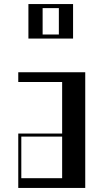

<svg xmlns="http://www.w3.org/2000/svg" viewBox="-20 -926 510 946"><path d="M70 -268H286.2V-522H70V-570H400V0H70ZM286.2 -48V-253H85V-48ZM340 -906V-736H120V-906ZM270 -756V-886H190V-756Z"/></svg>

Font: Facade Sud
Style: Regular
Weight: 100
Designer: Éléonore Fines
Foundry: Velvetyne Type Foundry
Version: Version 1.001;Glyphs 3.2 (3202)